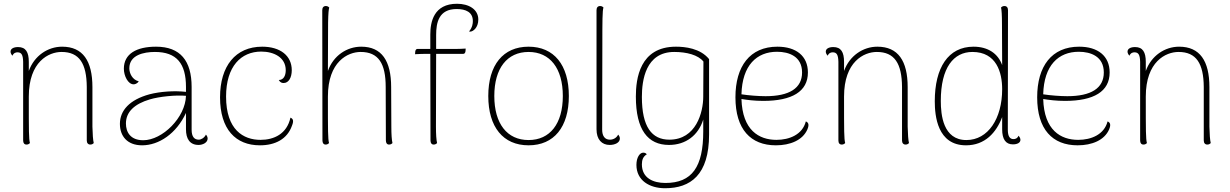

<svg xmlns="http://www.w3.org/2000/svg" viewBox="-20 -760 6536 1020"><path d="M471 -87V-297C471 -437 420 -512 310 -512C234 -512 162 -464 133 -383V-431C133 -483 117 -510 76 -510C52 -510 36 -501 36 -486C36 -479 39 -472 46 -464C53 -480 65 -482 73 -482C94 -482 102 -469 103 -432V-14C103 0 109 8 121 8C130 8 135 4 139 0C133 -24 133 -59 133 -247C133 -433 239 -484 307 -484C402 -484 440 -422 441 -298V-14C441 0 448 8 460 8C469 8 474 4 478 0C474 -16 472 -47 471 -87Z M1074 -45C1066 -28 1049 -18 1036 -18C1012 -18 998 -34 998 -71V-298C998 -437 938 -512 809 -512C705 -512 638 -474 638 -395C638 -357 660 -312 690 -312C696 -312 709 -315 717 -328C683 -336 667 -371 667 -397C667 -468 744 -484 803 -484C919 -484 968 -422 968 -298V-272C906 -279 832 -274 774 -259C668 -230 617 -173 617 -102C617 -38 655 12 735 12C824 12 917 -50 968 -160V-73C968 -23 988 10 1035 10C1057 10 1083 -2 1083 -24C1083 -30 1081 -37 1074 -45ZM741 -15C673 -15 649 -58 649 -104C649 -166 695 -208 776 -232C826 -247 914 -256 968 -251C965 -136 843 -15 741 -15Z M1361 12C1442 12 1506 -21 1531 -92C1543 -121 1535 -130 1523 -135C1504 -48 1435 -17 1364 -17C1273 -17 1181 -70 1181 -247C1181 -408 1261 -486 1368 -486C1435 -486 1498 -455 1498 -387C1498 -359 1487 -335 1461 -335C1469 -321 1478 -319 1487 -319C1513 -319 1530 -347 1530 -387C1530 -464 1469 -512 1373 -512C1231 -512 1149 -409 1149 -243C1149 -73 1232 12 1361 12Z M2059 -87 2058 -297C2058 -437 2008 -512 1899 -512C1823 -512 1751 -465 1722 -383L1723 -640C1724 -692 1726 -709 1729 -720C1725 -724 1720 -728 1711 -728C1699 -728 1692 -720 1692 -706L1693 -14C1693 0 1699 8 1710 8C1719 8 1724 4 1728 0C1722 -24 1722 -59 1722 -247C1722 -433 1828 -484 1896 -484C1991 -484 2029 -422 2029 -298L2030 -14C2030 0 2036 8 2047 8C2056 8 2061 4 2065 0C2061 -16 2059 -47 2059 -87Z M2408 -740C2284 -740 2266 -643 2266 -577V-500H2197C2191 -500 2187 -494 2186 -486L2185 -472C2198 -473 2232 -474 2245 -474H2266L2267 -14C2267 0 2273 8 2284 8C2293 8 2298 4 2302 0C2298 -16 2296 -47 2296 -87L2297 -474H2442C2448 -474 2452 -480 2453 -488L2454 -502C2444 -501 2412 -500 2402 -500H2297V-574C2297 -640 2311 -712 2406 -712C2454 -712 2492 -696 2492 -648C2492 -635 2490 -615 2472 -593C2474 -592 2476 -592 2478 -592C2493 -592 2521 -613 2521 -656C2521 -711 2470 -740 2408 -740Z M2788 12C2923 12 3002 -85 3002 -250C3002 -415 2923 -512 2788 -512C2653 -512 2574 -415 2574 -250C2574 -85 2653 12 2788 12ZM2788 -16C2674 -16 2606 -103 2606 -250C2606 -397 2674 -484 2788 -484C2902 -484 2970 -397 2970 -250C2970 -103 2902 -16 2788 -16Z M3219 10C3247 10 3273 -2 3273 -24C3273 -30 3271 -37 3264 -45C3256 -28 3239 -18 3220 -18C3193 -18 3179 -38 3179 -71L3180 -524C3180 -644 3180 -705 3186 -720C3182 -724 3177 -728 3168 -728C3156 -728 3149 -720 3149 -706V-73C3149 -19 3177 10 3219 10Z M3513 240C3648 240 3747 170 3747 -46V-446C3700 -504 3618 -512 3571 -512C3378 -512 3358 -341 3358 -247C3358 -70 3422 10 3534 10C3623 10 3690 -41 3716 -125V-62C3716 126 3657 212 3515 212C3450 212 3390 186 3390 113C3390 89 3397 71 3416 60C3412 54 3406 51 3397 51C3379 51 3361 76 3361 116C3361 199 3431 240 3513 240ZM3536 -18C3442 -18 3390 -87 3390 -245C3390 -332 3409 -484 3562 -484C3628 -484 3689 -468 3717 -433L3716 -247C3716 -163 3678 -18 3536 -18Z M4261 -115C4243 -45 4174 -17 4105 -17C4012 -17 3924 -68 3919 -234C3951 -229 3987 -224 4035 -224C4188 -224 4272 -274 4272 -375C4272 -463 4209 -512 4110 -512C3964 -512 3887 -408 3887 -243C3887 -73 3968 12 4102 12C4178 12 4244 -15 4269 -72C4281 -100 4273 -110 4261 -115ZM4108 -485C4172 -485 4241 -460 4241 -375C4241 -291 4173 -249 4047 -249C4010 -249 3957 -253 3919 -259C3923 -413 4000 -485 4108 -485Z M4802 -87V-297C4802 -437 4751 -512 4641 -512C4565 -512 4493 -464 4464 -383V-431C4464 -483 4448 -510 4407 -510C4383 -510 4367 -501 4367 -486C4367 -479 4370 -472 4377 -464C4384 -480 4396 -482 4404 -482C4425 -482 4433 -469 4434 -432V-14C4434 0 4440 8 4452 8C4461 8 4466 4 4470 0C4464 -24 4464 -59 4464 -247C4464 -433 4570 -484 4638 -484C4733 -484 4771 -422 4772 -298V-14C4772 0 4779 8 4791 8C4800 8 4805 4 4809 0C4805 -16 4803 -47 4802 -87Z M5391 -39C5384 -23 5372 -21 5364 -21C5346 -21 5334 -34 5334 -71L5335 -706C5335 -720 5328 -728 5316 -728C5307 -728 5302 -724 5298 -720C5301 -708 5303 -682 5303 -628L5304 -414C5282 -476 5228 -512 5152 -512C5017 -512 4946 -400 4946 -222C4946 -144 4960 12 5112 12C5213 12 5273 -56 5304 -138V-73C5304 -20 5323 7 5361 7C5385 7 5401 -2 5401 -17C5401 -24 5398 -31 5391 -39ZM5114 -16C4990 -16 4978 -150 4978 -224C4978 -401 5046 -484 5146 -484C5274 -484 5304 -375 5304 -286C5304 -130 5229 -16 5114 -16Z M5864 -115C5846 -45 5777 -17 5708 -17C5615 -17 5527 -68 5522 -234C5554 -229 5590 -224 5638 -224C5791 -224 5875 -274 5875 -375C5875 -463 5812 -512 5713 -512C5567 -512 5490 -408 5490 -243C5490 -73 5571 12 5705 12C5781 12 5847 -15 5872 -72C5884 -100 5876 -110 5864 -115ZM5711 -485C5775 -485 5844 -460 5844 -375C5844 -291 5776 -249 5650 -249C5613 -249 5560 -253 5522 -259C5526 -413 5603 -485 5711 -485Z M6405 -87V-297C6405 -437 6354 -512 6244 -512C6168 -512 6096 -464 6067 -383V-431C6067 -483 6051 -510 6010 -510C5986 -510 5970 -501 5970 -486C5970 -479 5973 -472 5980 -464C5987 -480 5999 -482 6007 -482C6028 -482 6036 -469 6037 -432V-14C6037 0 6043 8 6055 8C6064 8 6069 4 6073 0C6067 -24 6067 -59 6067 -247C6067 -433 6173 -484 6241 -484C6336 -484 6374 -422 6375 -298V-14C6375 0 6382 8 6394 8C6403 8 6408 4 6412 0C6408 -16 6406 -47 6405 -87Z"/></svg>

Font: Arima Koshi Thin
Style: Regular
Weight: 250
Designer: Joana Correia and Natanael Gama
Foundry: NDISCOVER
Version: Version 1.019;PS 001.019;hotconv 1.0.88;makeotf.lib2.5.64775